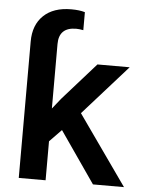

<svg xmlns="http://www.w3.org/2000/svg" viewBox="-54 -803 634 846"><g transform="rotate(5 263.0 -380.0)"><path d="M232.4 -226.6 179.7 -172.4V0H61V-603.5Q61 -676.8 104.7 -718.5Q148.4 -760.3 227.1 -760.3Q263.7 -760.3 287.6 -752.9V-673.3Q269.5 -676.8 256.3 -676.8Q179.7 -676.8 179.7 -602.5V-317.4L216.8 -363.8L362.8 -528.3H505.4L309.1 -308.1L526.4 0H389.2Z"/></g></svg>

Font: Roboto Medium
Style: Regular
Weight: 500
Designer: Google
Version: Version 2.134; 2016; ttfautohint (v1.6)